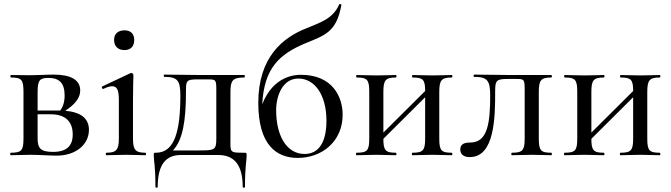

<svg xmlns="http://www.w3.org/2000/svg" viewBox="-20 -747 3227 924"><path d="M294 -214C343 -246 366 -277 366 -312C366 -363 320 -388 238 -388C202 -388 162 -385 128 -385C93 -385 59 -386 33 -386C29 -386 29 -374 33 -374C84 -374 93 -363 93 -305V-81C93 -23 84 -12 32 -12C28 -12 28 0 32 0C59 0 93 -2 128 -2C166 -2 222 2 253 2C343 2 408 -50 408 -122C408 -177 370 -207 294 -214ZM213 -372C265 -372 291 -348 291 -287C291 -256 283 -233 270 -215H259H161V-303C161 -362 172 -372 213 -372ZM235 -16C174 -16 161 -35 161 -81V-197H224C301 -197 330 -156 330 -100C330 -45 301 -16 235 -16Z M579 -506C609 -506 626 -524 626 -555C626 -584 609 -601 579 -601C548 -601 529 -584 529 -555C529 -524 548 -506 579 -506ZM492 0C517 0 550 -2 586 -2C622 -2 655 0 680 0C684 0 684 -12 680 -12C631 -12 620 -26 620 -81V-267C620 -332 622 -372 622 -386C622 -390 617 -396 612 -396C610 -396 610 -396 608 -395L472 -331C467 -329 472 -317 477 -319C495 -328 510 -332 520 -332C544 -332 552 -312 552 -265V-81C552 -26 540 -12 492 -12C488 -12 488 0 492 0Z M1156 -12C1083 -12 1089 -13 1089 -81V-303C1089 -360 1099 -374 1156 -374C1159 -374 1159 -386 1156 -386H944C918 -386 794 -388 771 -388C767 -388 767 -377 771 -377C834 -377 848 -360 848 -288C848 -118 821 -12 731 -12C721 -12 720 -12 720 0C720 31 728 46 728 152C728 158 739 158 739 152C739 39 783 -1 850 -1H1030C1101 -1 1148 39 1148 152C1148 158 1159 158 1159 152C1159 52 1167 28 1167 0C1167 -11 1166 -12 1156 -12ZM1021 -81C1021 -23 1013 -23 929 -23H812C860 -73 875 -166 875 -308C875 -359 877 -365 932 -365H974C1021 -365 1021 -366 1021 -305Z M1428 -387C1400 -387 1295 -382 1242 -245C1251 -420 1325 -486 1448 -538C1545 -578 1599 -592 1623 -723C1624 -727 1614 -729 1612 -725C1582 -657 1525 -640 1450 -609C1343 -566 1223 -473 1223 -252C1223 -51 1309 13 1413 13C1528 13 1629 -65 1629 -195C1629 -280 1581 -387 1428 -387ZM1446 -6C1358 -6 1309 -96 1309 -216C1309 -290 1342 -369 1416 -369C1494 -369 1551 -291 1551 -166C1551 -55 1509 -6 1446 -6Z M2154 -12C2103 -12 2094 -23 2094 -81V-303C2094 -360 2103 -374 2154 -374C2158 -374 2158 -386 2154 -386C2129 -386 2095 -384 2061 -384C2026 -384 1992 -386 1966 -386C1962 -386 1962 -374 1966 -374C2016 -374 2026 -364 2026 -309L1825 -109V-303C1825 -360 1834 -374 1885 -374C1889 -374 1889 -386 1885 -386C1860 -386 1826 -384 1792 -384C1757 -384 1723 -386 1697 -386C1693 -386 1693 -374 1697 -374C1748 -374 1757 -363 1757 -305V-81C1757 -23 1748 -12 1696 -12C1692 -12 1692 0 1696 0C1723 0 1757 -2 1792 -2C1826 -2 1859 0 1885 0C1889 0 1889 -12 1885 -12C1835 -12 1825 -23 1825 -79L2026 -279V-81C2026 -23 2016 -12 1965 -12C1961 -12 1961 0 1965 0C1991 0 2026 -2 2061 -2C2095 -2 2128 0 2154 0C2158 0 2158 -12 2154 -12Z M2241 9C2362 9 2363 -187 2363 -308C2363 -359 2368 -367 2423 -367H2463C2505 -367 2505 -366 2505 -305V-81C2505 -23 2495 -12 2443 -12C2440 -12 2440 0 2443 0C2470 0 2505 -2 2540 -2C2574 -2 2607 0 2633 0C2637 0 2637 -12 2633 -12C2582 -12 2573 -23 2573 -81V-303C2573 -360 2582 -374 2633 -374C2637 -374 2637 -386 2633 -386H2435C2409 -386 2285 -388 2262 -388C2258 -388 2258 -377 2262 -377C2325 -377 2339 -360 2339 -288C2339 -155 2327 -61 2243 -61C2219 -61 2195 -56 2195 -28C2195 -2 2214 9 2241 9Z M3155 -12C3104 -12 3095 -23 3095 -81V-303C3095 -360 3104 -374 3155 -374C3159 -374 3159 -386 3155 -386C3130 -386 3096 -384 3062 -384C3027 -384 2993 -386 2967 -386C2963 -386 2963 -374 2967 -374C3017 -374 3027 -364 3027 -309L2826 -109V-303C2826 -360 2835 -374 2886 -374C2890 -374 2890 -386 2886 -386C2861 -386 2827 -384 2793 -384C2758 -384 2724 -386 2698 -386C2694 -386 2694 -374 2698 -374C2749 -374 2758 -363 2758 -305V-81C2758 -23 2749 -12 2697 -12C2693 -12 2693 0 2697 0C2724 0 2758 -2 2793 -2C2827 -2 2860 0 2886 0C2890 0 2890 -12 2886 -12C2836 -12 2826 -23 2826 -79L3027 -279V-81C3027 -23 3017 -12 2966 -12C2962 -12 2962 0 2966 0C2992 0 3027 -2 3062 -2C3096 -2 3129 0 3155 0C3159 0 3159 -12 3155 -12Z"/></svg>

Font: Cormorant Infant Book
Style: Regular
Weight: 500
Designer: Christian Thalmann (Catharsis Fonts)
Version: Version 1.000;PS 002.000;hotconv 1.0.88;makeotf.lib2.5.64775